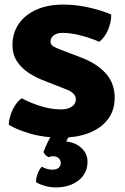

<svg xmlns="http://www.w3.org/2000/svg" viewBox="-20 -586 546 838"><path d="M18.5 -41.5Q18.5 -60.5 26 -83.8Q33.5 -107 46.5 -127Q59.5 -147 75 -157Q112 -137 157.5 -122.8Q203 -108.5 246.5 -108.5Q265.5 -108.5 280 -113.8Q294.5 -119 302.8 -128.8Q311 -138.5 311 -152.5Q311 -166 300.5 -177.2Q290 -188.5 264 -198L181 -230.5Q142.5 -244.5 109 -265.5Q75.5 -286.5 55 -317Q34.5 -347.5 34.5 -390Q34.5 -442 61.8 -481.8Q89 -521.5 138.8 -543.8Q188.5 -566 256 -566Q313.5 -566 370.2 -552.8Q427 -539.5 465.5 -522.5Q465.5 -488.5 451.5 -455.5Q437.5 -422.5 413 -403.5Q376 -420 332.5 -431.2Q289 -442.5 254 -442.5Q228 -442.5 214.2 -431.5Q200.5 -420.5 200.5 -405Q200.5 -390.5 214 -383Q227.5 -375.5 247.5 -368L330 -336.5Q399 -311.5 439.8 -267.8Q480.5 -224 480.5 -160Q480.5 -103.5 450.2 -64.5Q420 -25.5 367.8 -5.5Q315.5 14.5 250 15Q172 15 111.2 -3Q50.5 -21 18.5 -41.5ZM170 77.5Q175 61.5 187.8 35.8Q200.5 10 210 -5.5H291.5Q285.5 1 278.8 12.5Q272 24 268.5 31.5Q309.5 35.5 335.8 60.2Q362 85 362 120.5Q362 170 323.2 201Q284.5 232 223 232Q198.5 232 174.5 225Q150.5 218 137 208.5Q137.5 191.5 144 172.8Q150.5 154 162.5 141.5Q170.5 146.5 183 150.5Q195.5 154.5 209 154.5Q226 154.5 235.5 146.8Q245 139 245 126Q245 113 236 104.5Q227 96 212.5 96Q206.5 96 201.5 97.2Q196.5 98.5 192 100Q176.5 93 170 77.5Z"/></svg>

Font: Signika SC
Style: Regular
Weight: 300
Designer: Anna Giedryś
Foundry: Anna Giedryś
Version: Version 2.000